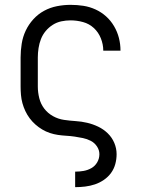

<svg xmlns="http://www.w3.org/2000/svg" viewBox="-20 -562 590 792"><path d="M290 210V146H291Q308 146 325 143Q342 140 357 131.5Q372 123 381 107.5Q390 92 390 74Q390 57 380 42Q370 27 354.5 19Q339 11 322 7.5Q305 4 288 1.5Q271 -1 253.5 -2Q236 -3 219 -5.5Q202 -8 185.5 -13.5Q169 -19 154 -28Q139 -37 126 -48.5Q113 -60 102.5 -74Q92 -88 84.5 -104Q77 -120 72.5 -136.5Q68 -153 66.5 -170.5Q65 -188 65 -205V-325Q65 -353 69.5 -381.5Q74 -410 86 -435.5Q98 -461 117.5 -482.5Q137 -504 162 -517.5Q187 -531 215 -536.5Q243 -542 271 -542Q298 -542 324 -538Q350 -534 374 -523Q398 -512 417.5 -494.5Q437 -477 450.5 -454Q464 -431 470.5 -405.5Q477 -380 477 -354V-353H406Q406 -379 396 -404Q386 -429 367 -446.5Q348 -464 322.5 -471Q297 -478 271 -478Q252 -478 233 -474Q214 -470 197.5 -459.5Q181 -449 168.5 -434Q156 -419 149 -401Q142 -383 139 -363.5Q136 -344 136 -325V-205Q136 -181 142 -157Q148 -133 162.5 -114Q177 -95 198.5 -83Q220 -71 244 -67.5Q268 -64 292 -62.5Q316 -61 339.5 -55.5Q363 -50 385 -39.5Q407 -29 424.5 -12Q442 5 451.5 27.5Q461 50 461 74Q461 95 455.5 115Q450 135 438 151.5Q426 168 408.5 180Q391 192 371.5 198.5Q352 205 331.5 207.5Q311 210 291 210Z"/></svg>

Font: Lode
Style: Regular
Weight: 400
Monospace: yes
Designer: Belleve Invis
Foundry: Belleve Invis
Version: Version 29.2.0; ttfautohint (v1.8.3)